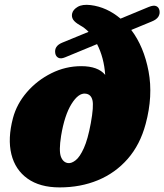

<svg xmlns="http://www.w3.org/2000/svg" viewBox="-20 -779 697 814"><path d="M597.5 -253.5Q574 -165.5 521.5 -105.5Q469 -45.5 395.2 -15Q321.5 15.5 233 15.5Q149 15.5 96.8 -21.8Q44.5 -59 28.2 -125.2Q12 -191.5 35 -278.5Q51 -338.5 94.2 -388.5Q137.5 -438.5 197.8 -468.5Q258 -498.5 324.5 -498.5Q395.5 -498.5 426 -461.5Q421 -534.5 391.5 -592L256 -536Q238 -528.5 227.5 -534Q217 -539.5 214.5 -552Q208.5 -583.5 243.5 -598L355.5 -644Q339 -661 320.5 -671Q297.5 -684 290 -696Q282.5 -708 286 -722.5Q290 -738.5 309.5 -750Q329 -761.5 364 -757.5Q433 -749 491 -700L610.5 -749.5Q631.5 -758 642.5 -753Q653.5 -748 656 -735Q659 -721 651.5 -708.5Q644 -696 622.5 -687.5L536.5 -652Q590 -581.5 609.8 -476.8Q629.5 -372 597.5 -253.5ZM269 -87.5Q283.5 -86 301 -99.8Q318.5 -113.5 335.5 -151Q352.5 -188.5 365 -257Q378 -328.5 372 -354Q366 -379.5 342.5 -382Q312.5 -385.5 283 -338Q253.5 -290.5 239 -203Q229 -139.5 238.2 -114.8Q247.5 -90 269 -87.5Z"/></svg>

Font: Fraunces 9pt S100 Black
Style: Italic
Weight: 900
Italic angle: -16°
Version: Version 1.000; ttfautohint (v1.8.3)